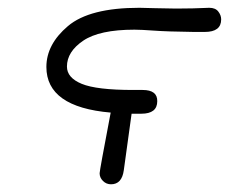

<svg xmlns="http://www.w3.org/2000/svg" viewBox="-20 -459 588 493"><path d="M99.1 -287.1Q99.1 -345.2 154.5 -392.1Q210 -439 337.9 -439Q344.7 -439 377.9 -438Q411.1 -437 432.1 -437Q456.1 -437 474.6 -437.5Q493.2 -438 503.7 -438.5Q514.2 -439 517.1 -439Q533.2 -439 540.5 -429.4Q547.9 -419.9 547.9 -409.2Q547.9 -377 505.9 -377H477.1Q408.2 -377.9 375 -380.4Q341.8 -382.8 325.2 -382.8Q235.4 -382.8 193.6 -354.5Q151.9 -326.2 151.9 -288.1Q151.9 -259.3 189.9 -243.7Q228 -228 321.8 -228H346.2Q384.3 -228 383.8 -199.2Q383.8 -167 342.8 -167H317.9Q305.7 -78.1 297.9 -22Q293 14.2 265.1 14.2Q252.9 14.2 244.4 5.6Q235.8 -2.9 235.8 -14.2Q235.8 -21 264.2 -169.9Q99.1 -184.1 99.1 -287.1Z"/></svg>

Font: CMU Typewriter Text
Style: LightOblique
Weight: 200
Italic angle: -9.46001°
Version: Version 0.7.0